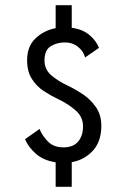

<svg xmlns="http://www.w3.org/2000/svg" viewBox="-20 -720 490 740"><path d="M194.5 0V-94.5Q148 -101.5 118.5 -127.2Q89 -153 76.5 -183.5L132.5 -223Q141.5 -199 163.8 -175.5Q186 -152 224.5 -152Q262.5 -152 281.2 -174.5Q300 -197 300 -233Q300 -269.5 271.2 -294.8Q242.5 -320 202 -339Q175.5 -351.5 148.5 -369.2Q121.5 -387 103 -415.5Q84.5 -444 84.5 -488Q84.5 -541.5 117 -572.2Q149.5 -603 194.5 -611.5V-700H256.5V-613Q300 -607 326.2 -583.8Q352.5 -560.5 361.5 -535.5L308 -498.5Q302 -522.5 280.5 -539.5Q259 -556.5 229.5 -556.5Q199.5 -556.5 175.5 -541.8Q151.5 -527 151.5 -487Q151.5 -452.5 177.2 -430.2Q203 -408 240 -390.5Q267 -378 297.2 -358.2Q327.5 -338.5 349 -308.2Q370.5 -278 370.5 -235Q370.5 -174.5 337.8 -139Q305 -103.5 256.5 -95V0Z"/></svg>

Font: Trispace Condensed Light
Style: Regular
Weight: 300
Width: 3
Designer: Tyler Finck
Foundry: Etcetera Type Company
Version: Version 1.210; ttfautohint (v1.8.3)